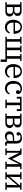

<svg xmlns="http://www.w3.org/2000/svg" viewBox="2676 -3244 718 6111"><g transform="rotate(90 3035.5 -189.0)"><path d="M50 -46H124V-471H50V-516H338Q410 -516 449 -482Q488 -448 488 -393Q488 -336 457.5 -308Q427 -280 384 -271V-267Q406 -265 427.5 -256Q449 -247 466 -231.5Q483 -216 494 -193.5Q505 -171 505 -141Q505 -70 461.5 -35Q418 0 340 0H50ZM332 -49Q375 -49 396.5 -71.5Q418 -94 418 -129V-158Q418 -193 396 -215.5Q374 -238 332 -238H206V-49ZM322 -287Q360 -287 380.5 -308.5Q401 -330 401 -362V-392Q401 -424 380.5 -445.5Q360 -467 322 -467H206V-287Z M844 12Q789 12 745.5 -7.5Q702 -27 672 -62Q642 -97 626 -147Q610 -197 610 -258Q610 -318 627.5 -367.5Q645 -417 675.5 -453Q706 -489 748 -508.5Q790 -528 840 -528Q891 -528 931 -510Q971 -492 998.5 -459.5Q1026 -427 1041 -382Q1056 -337 1056 -284V-261H701V-235Q701 -150 743.5 -101Q786 -52 857 -52Q919 -52 955.5 -77.5Q992 -103 1013 -144L1046 -123Q1036 -97 1018.5 -72.5Q1001 -48 976 -29.5Q951 -11 918 0.5Q885 12 844 12ZM701 -307H970V-317Q970 -352 962.5 -382Q955 -412 939 -434Q923 -456 898.5 -468.5Q874 -481 840 -481Q806 -481 780 -469Q754 -457 736.5 -435Q719 -413 710 -383.5Q701 -354 701 -319Z M1876 0H1151V-46H1225V-471H1151V-516H1372V-471H1307V-49H1496V-471H1431V-516H1643V-471H1578V-49H1767V-471H1702V-516H1923V-471H1849V-49H1950V150H1876Z M2254 12Q2199 12 2155.5 -7.5Q2112 -27 2082 -62Q2052 -97 2036 -147Q2020 -197 2020 -258Q2020 -318 2037.5 -367.5Q2055 -417 2085.5 -453Q2116 -489 2158 -508.5Q2200 -528 2250 -528Q2301 -528 2341 -510Q2381 -492 2408.5 -459.5Q2436 -427 2451 -382Q2466 -337 2466 -284V-261H2111V-235Q2111 -150 2153.5 -101Q2196 -52 2267 -52Q2329 -52 2365.5 -77.5Q2402 -103 2423 -144L2456 -123Q2446 -97 2428.5 -72.5Q2411 -48 2386 -29.5Q2361 -11 2328 0.5Q2295 12 2254 12ZM2111 -307H2380V-317Q2380 -352 2372.5 -382Q2365 -412 2349 -434Q2333 -456 2308.5 -468.5Q2284 -481 2250 -481Q2216 -481 2190 -469Q2164 -457 2146.5 -435Q2129 -413 2120 -383.5Q2111 -354 2111 -319Z M2791 12Q2735 12 2691.5 -7.5Q2648 -27 2618 -62.5Q2588 -98 2572 -147.5Q2556 -197 2556 -258Q2556 -320 2573.5 -370Q2591 -420 2623 -455Q2655 -490 2699.5 -509Q2744 -528 2798 -528Q2879 -528 2926.5 -493.5Q2974 -459 2974 -406Q2974 -374 2957.5 -356Q2941 -338 2912 -338Q2881 -338 2866 -356Q2851 -374 2851 -399Q2851 -421 2862 -437Q2873 -453 2893 -462V-465Q2880 -473 2859.5 -477Q2839 -481 2807 -481Q2772 -481 2742.5 -468Q2713 -455 2692 -431.5Q2671 -408 2659 -376.5Q2647 -345 2647 -308V-234Q2647 -193 2658 -159.5Q2669 -126 2689.5 -102Q2710 -78 2738.5 -65Q2767 -52 2803 -52Q2864 -52 2899 -77.5Q2934 -103 2955 -144L2987 -123Q2978 -97 2961 -72.5Q2944 -48 2920 -29.5Q2896 -11 2863.5 0.5Q2831 12 2791 12Z M3153 -46H3247V-467H3121V-364H3061V-516H3515V-364H3455V-467H3329V-46H3423V0H3153Z M3599 -46H3673V-471H3599V-516H3887Q3959 -516 3998 -482Q4037 -448 4037 -393Q4037 -336 4006.5 -308Q3976 -280 3933 -271V-267Q3955 -265 3976.5 -256Q3998 -247 4015 -231.5Q4032 -216 4043 -193.5Q4054 -171 4054 -141Q4054 -70 4010.5 -35Q3967 0 3889 0H3599ZM3881 -49Q3924 -49 3945.5 -71.5Q3967 -94 3967 -129V-158Q3967 -193 3945 -215.5Q3923 -238 3881 -238H3755V-49ZM3871 -287Q3909 -287 3929.5 -308.5Q3950 -330 3950 -362V-392Q3950 -424 3929.5 -445.5Q3909 -467 3871 -467H3755V-287Z M4315 12Q4243 12 4202.5 -25.5Q4162 -63 4162 -128Q4162 -165 4174 -193.5Q4186 -222 4213.5 -241Q4241 -260 4285 -270Q4329 -280 4392 -280H4466V-356Q4466 -417 4436.5 -449.5Q4407 -482 4348 -482Q4322 -482 4300 -477.5Q4278 -473 4264 -465V-463Q4275 -457 4285.5 -445Q4296 -433 4296 -411Q4296 -385 4281 -370.5Q4266 -356 4241 -356Q4217 -356 4201.5 -370.5Q4186 -385 4186 -414Q4186 -436 4199 -456.5Q4212 -477 4236 -493Q4260 -509 4295.5 -518.5Q4331 -528 4376 -528Q4457 -528 4502.5 -486Q4548 -444 4548 -368V-43H4623V-8Q4612 0 4593.5 6Q4575 12 4552 12Q4513 12 4492 -10Q4471 -32 4471 -69V-76H4466Q4459 -59 4447.5 -43Q4436 -27 4418 -15Q4400 -3 4374.5 4.5Q4349 12 4315 12ZM4350 -43Q4398 -43 4432 -67.5Q4466 -92 4466 -143V-240H4401Q4358 -240 4329 -233.5Q4300 -227 4283 -214.5Q4266 -202 4258.5 -184Q4251 -166 4251 -142V-121Q4251 -83 4277 -63Q4303 -43 4350 -43Z M4708 -46H4783V-471H4708V-516H4890L5038 -220H5042L5189 -516H5361V-471H5287V-46H5361V0H5130V-46H5205V-440H5202L5165 -364L5024 -80L4881 -364L4845 -440H4842V-46H4916V0H4708Z M5461 -46H5535V-471H5461V-516H5689V-471H5615V-282L5606 -143H5609L5867 -441V-471H5793V-516H6021V-471H5947V-46H6021V0H5793V-46H5867V-233L5876 -373H5872L5615 -75V-46H5689V0H5461Z"/></g></svg>

Font: IBM Plex Serif
Style: Regular
Weight: 400
Designer: Mike Abbink, Paul van der Laan, Pieter van Rosmalen
Foundry: Bold Monday
Version: Version 3.001